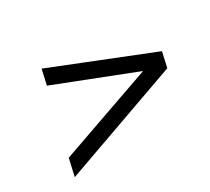

<svg xmlns="http://www.w3.org/2000/svg" viewBox="-84 -685 699 639"><g transform="rotate(-30 265.5 -366.0)"><path d="M43 -182 58 -248 453 -387 448 -362 115 -492 128 -550 504 -400 491 -342Z"/></g></svg>

Font: Instrument Sans Condensed
Style: Italic
Weight: 400
Width: 3
Italic angle: -13°
Designer: Rodrigo Fuenzalida
Foundry: fragTYPE
Version: Version 1.000;gftools[0.9.28]